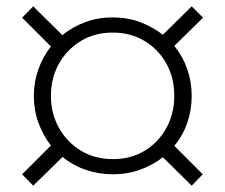

<svg xmlns="http://www.w3.org/2000/svg" viewBox="-20 -549 711 607"><path d="M85 38 50 2 141 -89Q116 -121 101.5 -161Q87 -201 87 -246Q87 -290 101.5 -330.5Q116 -371 141 -402L50 -493L85 -529L177 -438Q209 -464 249.5 -479Q290 -494 336 -494Q383 -494 423 -479Q463 -464 495 -439L586 -529L622 -493L531 -404Q558 -371 572 -330.5Q586 -290 586 -246Q586 -201 572 -160.5Q558 -120 531 -88L621 2L586 38L495 -52Q463 -27 423 -12.5Q383 2 336 2Q293 2 251.5 -12Q210 -26 178 -53ZM337 -46Q394 -46 437.5 -72.5Q481 -99 506 -144.5Q531 -190 531 -246Q531 -303 506 -348Q481 -393 437 -419.5Q393 -446 336 -446Q279 -446 235 -419Q191 -392 166 -347Q141 -302 141 -246Q141 -190 166.5 -144.5Q192 -99 236 -72.5Q280 -46 337 -46Z"/></svg>

Font: Nunito Sans 7pt SemiExpanded ExtraLight
Style: Italic
Weight: 250
Width: 6
Italic angle: -9°
Designer: Vernon Adams
Foundry: Vernon Adams
Version: Version 3.101;gftools[0.9.27]